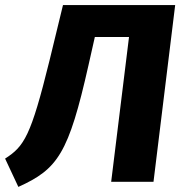

<svg xmlns="http://www.w3.org/2000/svg" viewBox="-57 -713 721 753"><path d="M15 20C170 -50 212 -111 290 -457L315 -568H449L379 0H545L630 -693H190L137 -475C64 -179 38 -139 -37 -91Z"/></svg>

Font: Fira Sans OT
Style: Bold Italic
Weight: 700
Italic angle: -8°
Designer: Carrois Corporate & Edenspiekermann
Foundry: Carrois Corporate GbR & Edenspiekermann AG
Version: Version 2.001